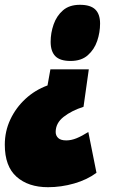

<svg xmlns="http://www.w3.org/2000/svg" viewBox="-50 -575 469 800"><path d="M320 -286 298 -130Q248 -114 215 -88Q182 -62 182 -25Q182 -10 192.5 0Q203 10 226 10Q247 10 269 1Q291 -8 318 -25L352 145Q313 174 259 189.5Q205 205 150 205Q68 205 19 161.5Q-30 118 -30 28Q-30 -28 -7 -77Q16 -126 56 -163Q96 -200 148 -219L160 -286ZM367 -477Q367 -440 355 -404.5Q343 -369 316 -345Q289 -321 244 -321Q200 -321 180.5 -341Q161 -361 161 -401Q161 -438 173.5 -473.5Q186 -509 212.5 -532Q239 -555 283 -555Q327 -555 347 -535.5Q367 -516 367 -477Z"/></svg>

Font: Georama SemiCondensed Black
Style: Italic
Weight: 900
Width: 4
Italic angle: -9°
Designer: Jean-Baptiste Levee
Foundry: Production Type
Version: Version 1.000